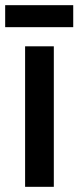

<svg xmlns="http://www.w3.org/2000/svg" viewBox="-35 -722 303 742"><path d="M173 0H62V-543H173ZM248 -702V-617H-15V-702Z"/></svg>

Font: Noto Sans Kannada ExtraCondensed SemiBold
Style: Regular
Weight: 600
Width: 2
Designer: Jelle Bosma - Monotype Design Team
Foundry: Monotype Imaging Inc.
Version: Version 2.005; ttfautohint (v1.8.4.7-5d5b)